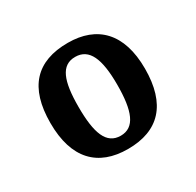

<svg xmlns="http://www.w3.org/2000/svg" viewBox="-87 -816 544 533"><g transform="rotate(-30 184.5 -549.5)"><path d="M184 -380C283 -380 336 -436 336 -550C336 -664 279 -719 186 -719C85 -719 33 -664 33 -550C33 -436 88 -380 184 -380ZM185 -422C139 -422 123 -466 123 -550C123 -633 139 -675 184 -675C229 -675 247 -633 247 -550C247 -466 230 -422 185 -422Z"/></g></svg>

Font: Noto Serif Georgian Condensed SemiBold
Style: Regular
Weight: 600
Width: 3
Designer: Monotype Design Team, Akaki Razmadze
Foundry: Google LLC
Version: Version 2.003